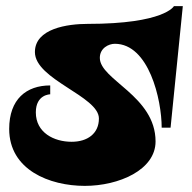

<svg xmlns="http://www.w3.org/2000/svg" viewBox="-20 -578 627 627"><path d="M548 -558C548 -558 518 -500 266 -500C201 -500 94 -485 94 -408C94 -318 303 -264 303 -191C303 -142 266 -115 214 -115C156 -115 97 -145 97 -211C97 -270 144 -270 144 -270V-299C66 -299 10 -254 10 -157C10 -23 142 29 257 29C368 29 488 -23 488 -116C488 -265 306 -317 306 -389C306 -421 335 -435 355 -435C466 -435 508 -253 508 -161H537L577 -558Z"/></svg>

Font: Ouroboros
Style: Regular
Weight: 400
Designer: Ariel Martín Pérez
Foundry: Velvetyne Type Foundry
Version: Version 2.001;hotconv 1.0.109;makeotfexe 2.5.65596